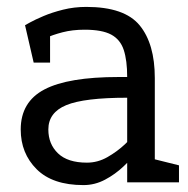

<svg xmlns="http://www.w3.org/2000/svg" viewBox="-20 -528 543 556"><path d="M221.7 8Q132.2 8 86.1 -38Q40 -84 40 -153Q40 -233 108.7 -269Q177.3 -305 323.3 -305H348.3V-245Q224 -245 172 -223.6Q120 -202.2 120 -153Q120 -110.8 148 -83.9Q176 -57 231.7 -57ZM82 -403 52.5 -455Q52.5 -455 66.9 -463Q81.3 -471 106 -481.5Q130.7 -492 162.7 -500Q194.7 -508 230 -508L225 -442Q189.8 -442 161 -434.5Q132.2 -427 111.6 -417.5Q91 -408 82 -403ZM428.3 -245 348.3 -305Q348.3 -353 338.4 -383.2Q328.5 -413.5 302 -427.8Q275.5 -442 225 -442L230 -508Q340.7 -508 384.5 -454.5Q428.3 -401 428.3 -302ZM390 -163.3 416.7 -146.7Q416.7 -146.7 407.2 -131Q397.7 -115.3 379.9 -92.3Q362.2 -69.3 337.9 -46.3Q313.7 -23.3 284.2 -7.7Q254.7 8 221.7 8L231.7 -57Q263 -57 291.1 -73Q319.2 -89 341.8 -110.2Q364.3 -131.3 377.2 -147.3Q390 -163.3 390 -163.3ZM428.3 -45 348.3 -60V-305L428.3 -245ZM348.3 -60 428.3 -140V0H348.3ZM418.3 0 411.7 -70.8 498.3 -49.2V0ZM125 -346.7H77.5L52.5 -455H125Z"/></svg>

Font: Epunda Slab Light
Style: Regular
Weight: 300
Designer: Simon Atzbach
Foundry: typofactur
Version: Version 1.102